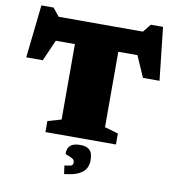

<svg xmlns="http://www.w3.org/2000/svg" viewBox="-103 -848 1075 1172"><g transform="rotate(10 435.0 -262.0)"><path d="M653.5 -68V0H216.5V-68L300.5 -92.5V-560H182L124.5 -429H22L58 -757H133.5L174 -707H696L736.5 -757H812L848 -429H745.5L688 -560H569.5V-92.5ZM366 180.5Q398.5 177.5 408.5 173Q418.5 168.5 418.5 153.5Q418.5 137.5 404 129.2Q389.5 121 375 116.5Q360.5 112 360.5 107.5Q360.5 75 378.8 57.8Q397 40.5 441 40.5Q478.5 40.5 498.2 58.5Q518 76.5 518 123.5Q518 149 506.2 171.8Q494.5 194.5 463.2 210.5Q432 226.5 373 232.5Z"/></g></svg>

Font: Newsreader Caption ExtraBold
Style: Regular
Weight: 800
Designer: Hugues Gentile
Foundry: Production Type
Version: Version 1.001